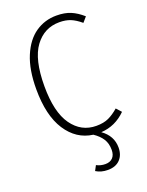

<svg xmlns="http://www.w3.org/2000/svg" viewBox="-168 -776 829 1083"><g transform="rotate(-20 246.5 -235.0)"><path d="M386 125Q386 170 360 197Q334 224 287 224Q246 224 216 205L232 175Q256 188 285 188Q313 188 329 171.5Q345 155 345 124Q345 86 328 59Q311 32 277 9Q179 -4 120.5 -94Q62 -184 62 -342Q62 -459 95 -538Q128 -617 184 -655.5Q240 -694 310 -694Q360 -694 395.5 -679Q431 -664 466 -633L440 -603Q408 -630 379.5 -641.5Q351 -653 313 -653Q222 -653 166.5 -578Q111 -503 111 -342Q111 -186 166 -109Q221 -32 311 -32Q355 -32 385 -46Q415 -60 446 -87L473 -57Q410 6 324 11Q386 55 386 125Z"/></g></svg>

Font: Fira Sans Condensed ExtraLight
Style: Regular
Weight: 275
Width: 3
Designer: Carrois Corporate & Edenspiekermann AG
Foundry: Carrois Corporate GbR & Edenspiekermann AG
Version: Version 4.203